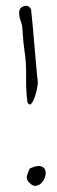

<svg xmlns="http://www.w3.org/2000/svg" viewBox="-56 -828 251 847"><g transform="rotate(-5 69.5 -404.5)"><path d="M40 -23.4Q27.3 -38.1 31.7 -52.2Q36.1 -66.4 46.9 -85Q78.1 -96.7 94.2 -91.8Q110.4 -86.9 114.3 -74.2Q118.2 -61.5 112.3 -45.4Q106.4 -29.3 94.7 -18.6Q83 -7.8 68.4 -6.8Q53.7 -5.9 40 -23.4ZM62.5 -377Q60.5 -433.6 66.9 -493.2Q73.2 -552.7 69.3 -608.4Q67.4 -645.5 68.4 -676.3Q69.3 -707 68.4 -715.8Q67.4 -725.6 64 -738.3Q60.5 -751 60.1 -763.7Q59.6 -776.4 64 -786.6Q68.4 -796.9 83 -800.8Q103.5 -806.6 114.3 -785.2Q115.2 -761.7 115.2 -717.3Q115.2 -672.9 115.2 -624Q115.2 -575.2 115.2 -530.3Q115.2 -485.4 116.2 -461.9Q116.2 -457 110.8 -437Q105.5 -417 97.2 -398.4Q88.9 -379.9 79.6 -370.1Q70.3 -360.4 62.5 -377Z"/></g></svg>

Font: Give You Glory
Style: Regular
Weight: 400
Designer: Kimberly Geswein
Foundry: Kimberly Geswein
Version: Version 1.002